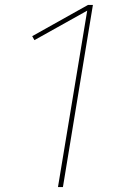

<svg xmlns="http://www.w3.org/2000/svg" viewBox="-20 -755 540 775"><path d="M214 0 332 -712 119 -593 110 -609 335 -735H355L234 0Z"/></svg>

Font: Iosevka Term Curly Thin
Style: Italic
Weight: 100
Italic angle: -9°
Designer: Belleve Invis
Foundry: Belleve Invis
Version: Version 32.3.0